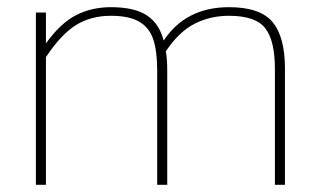

<svg xmlns="http://www.w3.org/2000/svg" viewBox="-20 -515 889 535"><path d="M108 -356V0H80V-480H108V-394Q148 -450 191.5 -472.5Q235 -495 289 -495Q355 -495 389.5 -472Q424 -449 436 -402Q498 -495 618 -495Q705 -495 739.5 -453.5Q774 -412 774 -324V0H746V-323Q746 -402 719 -436.5Q692 -471 618 -471Q566 -471 522.5 -449Q479 -427 442 -372Q446 -351 446 -319V0H418V-318Q418 -373 407 -405.5Q396 -438 368 -454.5Q340 -471 289 -471Q233 -471 191.5 -445Q150 -419 108 -356Z"/></svg>

Font: Prompt Thin
Style: Regular
Weight: 100
Designer: Katatrad Team
Foundry: CadsonDemak
Version: Version 1.030